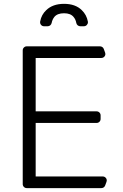

<svg xmlns="http://www.w3.org/2000/svg" viewBox="-20 -965 633 985"><path d="M96.6 -20.6V-706.7Q96.6 -715.2 102.6 -721.2Q108.7 -727.3 117.2 -727.3H492.9Q499.6 -727.3 505 -723.5Q510.3 -719.8 512.4 -713.8L519.2 -695.3Q520.6 -690.3 520.6 -688.2Q520.6 -679.7 514.6 -673.7Q508.5 -667.6 499.6 -667.6H163V-393.8H475.1Q484 -393.8 490.1 -387.8Q496.1 -381.7 496.1 -373.2V-354.8Q496.1 -346.2 490.1 -340.2Q484 -334.2 475.1 -334.2H163V-59.7H506.7Q515.6 -59.7 521.7 -53.6Q527.7 -47.6 527.7 -39.1Q527.7 -36.9 526.3 -32L519.5 -13.5Q517.4 -7.5 512.1 -3.7Q506.7 0 500 0H117.2Q108.7 0 102.6 -6Q96.6 -12.1 96.6 -20.6ZM186.1 -855.1Q192.5 -889.9 217.3 -913Q250.7 -945.3 308.6 -945.3Q366.8 -945.3 399.5 -913Q424.4 -889.2 430.8 -854.4Q431.1 -853.3 431.1 -850.9Q431.1 -842.7 425.1 -836.5Q419 -830.3 410.2 -830.3H392Q384.6 -830.3 378.7 -835Q372.9 -839.8 371.4 -847.3Q368.3 -865.1 357.6 -877.8Q342.3 -897 308.6 -897Q274.1 -897 258.5 -877.8Q248.2 -864.3 245 -847.3Q243.3 -839.8 237.6 -835Q231.9 -830.3 224.4 -830.3H206.3Q197.4 -830.3 191.6 -836.3Q185.7 -842.3 185.7 -850.9Q185.7 -853.7 186.1 -855.1Z"/></svg>

Font: DeltaSans Light
Style: Regular
Weight: 300
Designer: Rasmus Andersson
Foundry: rsms
Version: Version 3.012